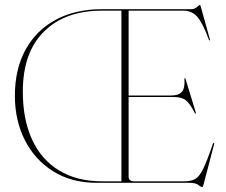

<svg xmlns="http://www.w3.org/2000/svg" viewBox="-20 -737 913 774"><path d="M392 -700H750.5Q764 -700 773.8 -708.5Q783.5 -717 785.5 -717Q786.5 -717 787.2 -716.2Q788 -715.5 789.5 -710L826.5 -577Q827.5 -574 825.5 -574Q823.5 -574 822.5 -576Q797 -645 775 -669.5Q753 -694 720.5 -694H498.5V-352H669.5Q700.5 -352 713.2 -366.8Q726 -381.5 723.5 -419Q723.5 -422 724.5 -422Q727 -423 728.5 -417L769.5 -283Q771 -279 768.5 -279Q767.5 -279 765.5 -281Q746 -319.5 729.2 -332.8Q712.5 -346 679.5 -346H498.5V-24Q498.5 -6 522.5 -6H723Q751 -6 767.8 -16Q784.5 -26 800 -58.2Q815.5 -90.5 838 -157Q840 -161 842 -161Q845 -161 843 -155L800 9Q797.5 17 796 17Q789.5 17 779.5 8.5Q769.5 0 741 0H370Q268.5 0 194.2 -46.5Q120 -93 80 -172.5Q40 -252 40 -351Q40 -457.5 82.5 -535.8Q125 -614 204 -657Q283 -700 392 -700ZM72 -368Q72 -255.5 109.2 -174.5Q146.5 -93.5 218.2 -49.8Q290 -6 392.5 -6H469.5V-694H390.5Q242 -694 157 -609.5Q72 -525 72 -368Z"/></svg>

Font: Fraunces 144pt S000 Thin
Style: Regular
Weight: 100
Version: Version 1.000; ttfautohint (v1.8.3)